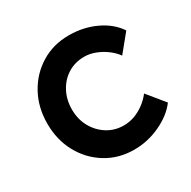

<svg xmlns="http://www.w3.org/2000/svg" viewBox="-128 -663 795 798"><g transform="rotate(-30 269.0 -264.0)"><path d="M298 10Q224 10 165 -26Q106 -62 72 -124Q38 -186 38 -264Q38 -342 72 -404Q106 -466 165 -502Q224 -538 298 -538Q368 -538 426.5 -510.5Q485 -483 516 -436L449 -354Q434 -375 411 -392Q388 -409 361.5 -419Q335 -429 310 -429Q265 -429 230.5 -407.5Q196 -386 176 -348.5Q156 -311 156 -264Q156 -217 176.5 -180Q197 -143 232 -121Q267 -99 310 -99Q337 -99 361 -107.5Q385 -116 407.5 -132Q430 -148 449 -172L516 -90Q483 -46 423 -18Q363 10 298 10Z"/></g></svg>

Font: Readex Pro Medium
Style: Regular
Weight: 500
Designer: Bonnie Shaver-Troup, Thomas Jockin
Foundry: Lexend
Version: Version 1.204